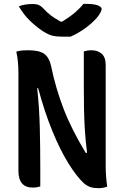

<svg xmlns="http://www.w3.org/2000/svg" viewBox="-20 -971 640 1001"><path d="M190 1Q183 3 173.5 5Q164 7 151 7Q76 7 76 -81V-593Q76 -619 73.5 -647Q71 -675 65 -702Q83 -707 96.5 -708Q110 -709 126 -709Q185 -709 211 -690Q237 -671 247 -624Q270 -512 311 -405Q352 -298 427 -174H434Q426 -236 422.5 -292Q419 -348 418 -404.5Q417 -461 417 -525V-703Q423 -705 433.5 -707Q444 -709 457 -709Q489 -709 510 -691Q531 -673 531 -631V-107Q531 -80 533 -52.5Q535 -25 539 2Q528 6 517 8Q506 10 495 10Q469 10 452 4.5Q435 -1 418 -15Q379 -51 336 -120.5Q293 -190 252.5 -289Q212 -388 179 -511H174Q185 -408 187.5 -304.5Q190 -201 190 -100ZM348 -780H300Q273 -780 253 -785Q233 -790 204 -808Q168 -832 136 -863Q104 -894 78 -938Q107 -950 150 -950Q172 -950 184 -944Q196 -938 207 -926Q224 -907 244 -891.5Q264 -876 297 -858H304Q346 -884 372.5 -907Q399 -930 415 -951H421Q470 -951 490 -943Q510 -935 510 -924Q510 -918 504 -906Q498 -894 484 -877Q459 -849 423 -823Q387 -797 348 -780Z"/></svg>

Font: Recursive Mn Csl St SmB
Style: Regular
Weight: 600
Monospace: yes
Version: Version 1.079;hotconv 1.0.112;makeotfexe 2.5.65598; ttfautoh